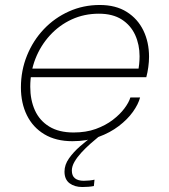

<svg xmlns="http://www.w3.org/2000/svg" viewBox="-20 -558 680 771"><path d="M359.5 163.5 357 189Q348 191 335 192Q322 193 310.5 193Q279.5 193 259.2 177.8Q239 162.5 239 131Q239 103.5 257.2 77.8Q275.5 52 301.8 29.2Q328 6.5 352.5 -11H378.5Q362 2.5 343 19.2Q324 36 307 54.5Q290 73 279.2 91.5Q268.5 110 268.5 127Q268.5 148 281 158Q293.5 168 316.5 168Q326.5 168 338.8 166.8Q351 165.5 359.5 163.5ZM87 -248 94.5 -282.5H544L534 -272Q537 -282.5 538.8 -300.2Q540.5 -318 540.5 -332Q540.5 -378.5 522.8 -417.5Q505 -456.5 468.8 -479.8Q432.5 -503 377 -503Q318 -503 268 -480Q218 -457 180.5 -416Q143 -375 122.2 -322Q101.5 -269 101.5 -209.5Q101.5 -156.5 120.2 -115Q139 -73.5 177.8 -49.8Q216.5 -26 275.5 -26Q325.5 -26 364.8 -40.2Q404 -54.5 432.8 -76.5Q461.5 -98.5 479.5 -122.5Q497.5 -146.5 503.5 -166.5H542.5Q535.5 -139.5 513.8 -109Q492 -78.5 457 -51.8Q422 -25 375.2 -8Q328.5 9 271 9Q204.5 9 158.2 -18.8Q112 -46.5 88 -95.2Q64 -144 64 -207Q64 -275 88.5 -335.2Q113 -395.5 156.2 -441Q199.5 -486.5 257 -512.2Q314.5 -538 380.5 -538Q445 -538 489 -510.2Q533 -482.5 555.8 -435.5Q578.5 -388.5 578.5 -330Q578.5 -310.5 575.5 -288.5Q572.5 -266.5 567.5 -248Z"/></svg>

Font: Epilogue ExtraLight
Style: Italic
Weight: 250
Italic angle: -12°
Designer: Tyler Finck
Foundry: Etcetera Type Co
Version: Version 2.112